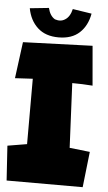

<svg xmlns="http://www.w3.org/2000/svg" viewBox="-67 -912 537 954"><g transform="rotate(5 201.5 -435.5)"><path d="M370.6 -700.2 387.7 -502.9Q335.4 -506.8 286.1 -506.8L301.3 -185.1L402.8 -173.8L382.8 3.9H3.4L-7.8 -168.9L88.9 -185.1V-511.2L0.5 -506.3L24.4 -688ZM43.5 -858.9 138.2 -868.7Q147.5 -829.6 172.9 -814.9Q201.7 -805.2 223.1 -819.3Q247.6 -834 256.8 -873.5L351.6 -858.9Q340.8 -798.3 302.5 -762.7Q264.2 -727.1 198.2 -727.1Q132.8 -727.1 93.8 -762.9Q54.7 -798.8 43.5 -858.9Z"/></g></svg>

Font: Lapsus Pro (theguybrush.com)
Style: Bold
Weight: 700
Designer: Jose Roses
Version: Version 1.00 February 9, 2018, initial release